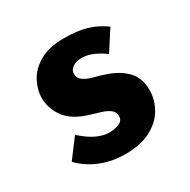

<svg xmlns="http://www.w3.org/2000/svg" viewBox="-114 -565 675 682"><g transform="rotate(-30 223.5 -224.0)"><path d="M214 9Q160 9 113.5 -10Q67 -29 35 -63L93 -140Q125 -111 152.5 -98.5Q180 -86 202 -86Q228 -86 245 -94Q262 -102 262 -120Q262 -137 248.5 -147Q235 -157 214 -163.5Q193 -170 169 -177Q109 -196 82.5 -232.5Q56 -269 56 -312Q56 -345 73.5 -378.5Q91 -412 129.5 -434.5Q168 -457 229 -457Q284 -457 322 -446Q360 -435 394 -410L341 -328Q322 -343 298.5 -353.5Q275 -364 255 -365Q228 -366 213 -355.5Q198 -345 198 -331Q197 -312 212.5 -301Q228 -290 252 -284Q276 -278 299 -270Q346 -254 374 -224.5Q402 -195 402 -146Q402 -106 381.5 -70.5Q361 -35 319.5 -13Q278 9 214 9Z"/></g></svg>

Font: Synthetic
Style: Bold
Weight: 700
Designer: Santiago Orozco
Foundry: Typemade
Version: Version 2.000; ttfautohint (v1.8.4.7-5d5b)